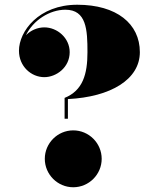

<svg xmlns="http://www.w3.org/2000/svg" viewBox="-20 -780 659 810"><path d="M252.5 -367V-279H266.5V-362C447.5 -371 570 -445 570 -560C570 -680 472 -760 306 -760C143.5 -760 60 -648 60 -566C60 -500 111.5 -454.5 167 -454.5C217 -454.5 274 -495 274 -560C274 -620 221.5 -664.5 167 -664.5C138 -664.5 109.5 -652 89.5 -631.5C119.5 -694 189 -739 256 -739C345 -739 349 -654 349 -560C349 -467 329.5 -398 252.5 -367ZM169 -110C169 -44 223 10 289 10C355 10 409 -44 409 -110C409 -176 355 -230 289 -230C223 -230 169 -176 169 -110Z"/></svg>

Font: Bodoni* 16pt Fatface
Style: Regular
Weight: 900
Version: Version 2.3